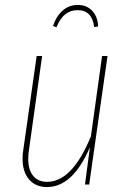

<svg xmlns="http://www.w3.org/2000/svg" viewBox="-20 -745 513 775"><path d="M71 -105Q71 -122 74 -140L128 -519H150L97 -140Q94 -121 94 -104Q94 -59 114 -35Q134 -11 170 -11Q272 -11 347 -195L392 -519H414L340 0H323L343 -151Q274 10 170 10Q124 10 97.5 -20.5Q71 -51 71 -105ZM194 -640Q206 -678 232 -701.5Q258 -725 294 -725Q331 -725 353 -700.5Q375 -676 376 -638L360 -636Q352 -704 293 -704Q235 -704 208 -635Z"/></svg>

Font: Fira Sans Extra Condensed Thin
Style: Italic
Weight: 250
Width: 3
Italic angle: -8°
Designer: Carrois Corporate & Edenspiekermann AG
Foundry: Carrois Corporate GbR & Edenspiekermann AG
Version: Version 4.203